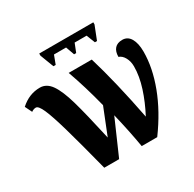

<svg xmlns="http://www.w3.org/2000/svg" viewBox="-155 -868 1039 1030"><g transform="rotate(-30 365.0 -352.5)"><path d="M50 -463Q36 -463 22 -453L1 -496Q55 -545 122 -545Q163 -545 191 -505Q219 -465 243 -381.5Q267 -298 304 -131L369 -294Q336 -425 296 -536H439Q490 -367 537 -126Q573 -194 595 -262.5Q617 -331 617 -391Q617 -422 604 -446Q591 -470 570 -477Q570 -510 586 -528Q602 -546 633 -546Q666 -546 683.5 -516Q701 -486 701 -434Q701 -335 659 -223.5Q617 -112 535 0H439Q421 -105 394 -217L299 0H207Q160 -183 132 -280Q104 -377 85 -420Q66 -463 50 -463ZM211 -692V-705H546V-692L513 -608H500L479 -661H405L384 -608H371L352 -661H277L257 -608H243Z"/></g></svg>

Font: Noto Serif CondExtraBold
Style: Regular
Weight: 800
Width: 3
Designer: Monotype Design Team
Foundry: Monotype Imaging Inc.
Version: Version 1.001